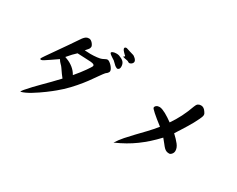

<svg xmlns="http://www.w3.org/2000/svg" viewBox="-106 -1225 2211 1790"><g transform="rotate(30 1000.0 -330.5)"><path d="M411.1 -387.7Q448.2 -374 481 -347.7Q513.7 -321.3 533.2 -285.2Q557.6 -313.5 579.6 -341.8Q601.6 -370.1 618.2 -393.6Q634.8 -417 645 -433.6Q655.3 -450.2 655.3 -455.1Q655.3 -464.8 645.5 -469.7Q635.7 -474.6 613.8 -476.6Q591.8 -478.5 556.6 -479.5Q521.5 -480.5 469.7 -483.4L431.6 -446.3L387.7 -396.5ZM465.8 -209Q455.1 -222.7 439.5 -243.2Q423.8 -263.7 406.2 -291Q396.5 -305.7 382.3 -318.8Q368.2 -332 354.5 -354.5Q308.6 -323.2 279.8 -303.2Q251 -283.2 233.4 -272.5Q215.8 -261.7 207 -260.3Q198.2 -258.8 194.3 -264.6Q193.4 -273.4 218.8 -308.6Q253.9 -358.4 291 -412.1Q328.1 -465.8 360.4 -511.7Q387.7 -549.8 405.3 -577.6Q422.9 -605.5 436.5 -623Q450.2 -640.6 462.9 -648.9Q475.6 -657.2 495.1 -657.2Q505.9 -657.2 516.1 -650.4Q526.4 -643.6 534.2 -634.3Q542 -625 546.4 -615.7Q550.8 -606.4 550.8 -601.6Q550.8 -583 537.6 -568.4Q524.4 -553.7 513.7 -541Q546.9 -538.1 576.2 -538.1Q611.3 -538.1 645.5 -542Q679.7 -545.9 694.3 -552.7Q713.9 -561.5 723.6 -566.9Q733.4 -572.3 742.2 -572.3Q752 -572.3 764.6 -563.5Q777.3 -554.7 789.1 -542Q800.8 -529.3 808.6 -515.6Q816.4 -502 816.4 -492.2Q816.4 -478.5 804.7 -466.8Q785.2 -453.1 771 -432.1Q756.8 -411.1 746.1 -397.5Q734.4 -381.8 710.9 -347.7Q687.5 -313.5 652.8 -270Q618.2 -226.6 573.2 -178.7Q528.3 -130.9 475.6 -87.9Q462.9 -77.1 442.4 -61Q421.9 -44.9 397 -26.4Q372.1 -7.8 343.8 11.2Q315.4 30.3 287.6 47.4Q259.8 64.5 233.4 76.7Q207 88.9 185.5 93.8Q189.5 82 206.1 62.5Q233.4 30.3 263.2 -1Q293 -32.2 325.2 -64.5Q357.4 -96.7 392.6 -132.3Q427.7 -168 465.8 -209ZM814.5 -659.2Q847.7 -647.5 864.7 -631.8Q881.8 -616.2 884.8 -588.9Q887.7 -561.5 876.5 -551.3Q865.2 -541 854.5 -545.9Q832 -555.7 814.9 -575.7Q797.9 -595.7 770.5 -610.4L748 -626Q734.4 -636.7 734.4 -643.6Q734.4 -650.4 748.5 -656.7Q762.7 -663.1 788.1 -663.1Q794.9 -663.1 801.3 -662.1Q807.6 -661.1 814.5 -659.2ZM967.8 -672.9Q964.8 -661.1 951.7 -652.3Q938.5 -643.6 930.7 -645.5Q922.9 -646.5 917.5 -650.9Q912.1 -655.3 902.3 -657.2Q888.7 -660.2 876 -662.1Q863.3 -664.1 850.6 -668.9Q861.3 -670.9 864.7 -678.7Q868.2 -686.5 857.4 -691.4Q837.9 -710 828.6 -722.2Q819.3 -734.4 822.3 -746.1Q824.2 -751 832.5 -753.9Q840.8 -756.8 849.6 -752.9Q866.2 -746.1 882.3 -742.2Q898.4 -738.3 918.9 -731.4Q925.8 -730.5 935.1 -724.6Q944.3 -718.8 952.6 -710.4Q960.9 -702.1 965.8 -692.4Q970.7 -682.6 967.8 -672.9Z M1764.6 -603.5Q1769.5 -596.7 1773.4 -589.4Q1777.3 -582 1777.3 -571.3Q1776.4 -559.6 1771 -546.9Q1765.6 -534.2 1759.8 -521.5Q1748 -496.1 1731.4 -465.8Q1714.8 -435.5 1695.8 -404.8Q1676.8 -374 1657.7 -343.8Q1638.7 -313.5 1622.1 -288.1Q1663.1 -250 1689 -217.3Q1714.8 -184.6 1714.8 -151.4Q1714.8 -130.9 1701.7 -115.7Q1688.5 -100.6 1675.8 -100.6Q1657.2 -100.6 1644.5 -106Q1631.8 -111.3 1619.6 -123.5Q1607.4 -135.7 1592.8 -155.3Q1578.1 -174.8 1554.7 -202.1Q1510.7 -155.3 1468.3 -117.2Q1425.8 -79.1 1380.4 -45.9Q1335 -12.7 1285.2 15.6Q1235.4 43.9 1175.8 70.3Q1204.1 25.4 1239.7 -15.1Q1275.4 -55.7 1314.9 -96.7Q1354.5 -137.7 1396 -181.2Q1437.5 -224.6 1477.5 -274.4Q1410.2 -326.2 1373.5 -358.9Q1336.9 -391.6 1336.9 -399.4Q1336.9 -413.1 1350.1 -422.9Q1363.3 -432.6 1382.8 -432.6Q1396.5 -432.6 1414.6 -425.8Q1432.6 -418.9 1452.6 -408.2Q1472.7 -397.5 1493.7 -383.3Q1514.6 -369.1 1535.2 -354.5Q1573.2 -409.2 1603.5 -469.2Q1633.8 -529.3 1657.2 -595.7Q1666 -621.1 1679.2 -629.9Q1692.4 -638.7 1710.9 -638.7Q1742.2 -638.7 1764.6 -603.5Z"/></g></svg>

Font: JasonHandwriting1
Style: Regular
Weight: 400
Version: Version 1.48.20